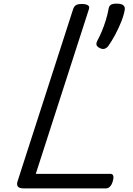

<svg xmlns="http://www.w3.org/2000/svg" viewBox="-20 -1037 734 1057"><path d="M109 0Q64 0 77 -40L383 -988Q388 -1002 398 -1008.5Q408 -1015 430 -1015Q453 -1015 464 -1008Q475 -1001 469 -985L177 -80H588Q599 -80 603 -70.5Q607 -61 601 -40Q596 -21 586 -10.5Q576 0 565 0ZM530 -772Q515 -779 511.5 -789Q508 -799 518 -817Q528 -835 540 -863.5Q552 -892 562 -924Q572 -956 577 -984Q579 -1001 588 -1009Q597 -1017 622 -1017Q646 -1017 657.5 -1009Q669 -1001 667 -984Q662 -954 647.5 -917.5Q633 -881 614 -845.5Q595 -810 575 -782Q570 -775 558.5 -769.5Q547 -764 530 -772Z"/></svg>

Font: Playwrite BE VLG
Style: Regular
Weight: 400
Designer: Veronika Burian, José Scaglione
Foundry: TypeTogether
Version: Version 1.002